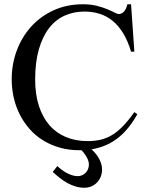

<svg xmlns="http://www.w3.org/2000/svg" viewBox="-20 -698 708 912"><path d="M632.3 -155.3Q607.9 -111.8 579.6 -79.8Q551.3 -47.9 517.6 -26.6Q483.9 -5.4 444.3 4.9Q429.7 8.8 414.6 11.2Q419.4 15.6 423.8 20Q436 32.2 445.1 46.4Q454.1 60.5 459.5 75.9Q464.8 91.3 464.8 106.4Q464.8 125.5 458.5 141.4Q452.1 157.2 440.7 168.9Q429.2 180.7 413.8 187.3Q398.4 193.8 380.4 193.8Q358.9 193.8 338.9 187.7Q318.8 181.6 300.3 171.4Q281.7 161.1 264.4 147.5Q247.1 133.8 230.5 118.7L252.4 90.8Q261.7 99.6 273.2 108.4Q284.7 117.2 297.1 123.8Q309.6 130.4 323 134.5Q336.4 138.7 349.1 138.7Q359.9 138.7 369.6 134.5Q379.4 130.4 386.7 122.8Q394 115.2 398.2 105.2Q402.3 95.2 402.3 83.5Q402.3 71.8 397.5 60.1Q392.6 48.3 385 37.4Q377.4 26.4 368.2 16.6L366.7 15.6H357.9Q307.1 15.6 263.7 3.2Q220.2 -9.3 184.3 -31.5Q148.4 -53.7 120.8 -85Q93.3 -116.2 74.2 -153.6Q55.2 -190.9 45.4 -233.6Q35.6 -276.4 35.6 -321.3Q35.6 -393.6 59.8 -458.3Q84 -522.9 128.2 -571.8Q172.4 -620.6 234.9 -649.2Q297.4 -677.7 373.5 -677.7Q411.1 -677.7 439.7 -670.4Q468.3 -663.1 489 -654.5Q509.8 -646 523.4 -638.7Q537.1 -631.3 544.4 -631.3Q557.6 -631.3 568.6 -642.8Q579.6 -654.3 585 -677.7H602.5L618.2 -452.6H602.5Q587.4 -503.4 565.4 -539.6Q543.5 -575.7 515.4 -598.6Q487.3 -621.6 453.6 -632.3Q419.9 -643.1 381.3 -643.1Q330.1 -643.1 287.1 -623.8Q244.1 -604.5 213.1 -564.5Q182.1 -524.4 164.6 -463.6Q147 -402.8 147 -320.3Q147 -249.5 164.8 -194.8Q182.6 -140.1 215.1 -103Q247.6 -65.9 293.5 -46.9Q339.4 -27.8 395.5 -27.8Q428.2 -27.8 456.1 -33.9Q483.9 -40 510.3 -55.4Q536.6 -70.8 562.7 -97.4Q588.9 -124 618.2 -165.5Z"/></svg>

Font: Doulos SIL
Style: Regular
Weight: 400
Designer: Walt Agee, Victor Gaultney, Peter Martin, Debbi Hosken
Foundry: SIL International
Version: Version 4.110; 2011; Maintenance release